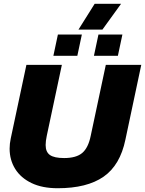

<svg xmlns="http://www.w3.org/2000/svg" viewBox="-20 -988 769 1018"><path d="M396 -831 482 -968H622L523 -831ZM263 -692 287 -805H414L390 -692ZM478 -692 502 -805H629L605 -692ZM286 10Q204 10 147 -17.5Q90 -45 60.5 -92.5Q31 -140 31 -200Q31 -226 37 -254L120 -644H308L228 -268Q222 -240 222 -219Q222 -182 245 -166Q268 -150 320 -150Q384 -150 416 -177Q448 -204 461 -268L541 -644H729L645 -248Q617 -112 529 -51Q441 10 286 10Z"/></svg>

Font: Kanit
Style: Bold Italic
Weight: 700
Italic angle: -12°
Designer: Katatrad Team
Foundry: CadsonDemak
Version: Version 2.000; ttfautohint (v1.8.3)